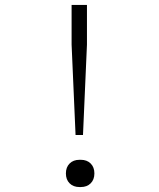

<svg xmlns="http://www.w3.org/2000/svg" viewBox="-20 -750 640 775"><path d="M315 -205H285L269 -570V-730H331V-570ZM301 5Q276 5 261 -10Q246 -25 246 -50Q246 -75 261 -90Q276 -105 301 -105H306Q331 -105 346 -90Q361 -75 361 -50Q361 -25 346 -10Q331 5 306 5Z"/></svg>

Font: JetBrains Mono Extra Light
Style: Regular
Weight: 200
Monospace: yes
Designer: Philipp Nurullin, Konstantin Bulenkov
Foundry: JetBrains
Version: 2.002